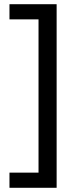

<svg xmlns="http://www.w3.org/2000/svg" viewBox="-20 -734 369 912"><path d="M25 86V158H249V-714H25V-642H163V86Z"/></svg>

Font: Noto Sans Osage
Style: Regular
Weight: 400
Designer: Monotype Design Team
Foundry: Monotype Imaging Inc.
Version: Version 2.002